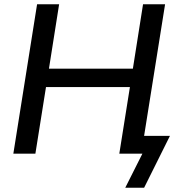

<svg xmlns="http://www.w3.org/2000/svg" viewBox="-20 -725 833 906"><path d="M43 0 155 -705H259L211 -401H607L655 -705H759L660 -84H782L660 161H571L652 0H543L593 -314H197L147 0Z"/></svg>

Font: Winston Medium
Style: Italic
Weight: 500
Italic angle: -9°
Designer: Original fonts by Vernon Adams / Changes by Cristiano Sobral
Foundry: Original fonts by Vernon Adams / Changes by Cristiano Sobral
Version: Version 2.503;July 17, 2020;FontCreator 13.0.0.2655 64-bit